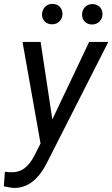

<svg xmlns="http://www.w3.org/2000/svg" viewBox="-62 -742 572 978"><path d="M205.1 -722.2Q227.5 -722.2 241.9 -707.8Q256.3 -693.4 256.3 -670.4Q255.9 -647.9 240.7 -633.1Q225.6 -618.2 202.6 -618.2Q180.7 -618.2 166.3 -632.3Q151.9 -646.5 151.9 -668.5Q152.3 -691.4 167.2 -706.8Q182.1 -722.2 205.1 -722.2ZM408.7 -721.2Q431.2 -721.2 445.6 -707Q460 -692.9 460 -670.4Q460 -647.5 444.8 -632.3Q429.7 -617.2 406.7 -617.2Q384.8 -617.2 370.4 -631.1Q356 -645 356 -667.5Q356 -690.4 370.8 -705.8Q385.7 -721.2 408.7 -721.2ZM179.7 82Q114.7 215.3 11.2 215.3Q-4.4 215.3 -42.5 207L-37.1 132.8L-14.2 135.3Q31.2 137.7 61 116.2Q90.8 94.7 113.3 50.3L144.5 -11.2L52.7 -528.3H145L204.6 -133.8L392.1 -528.3H489.7Z"/></svg>

Font: Mardoto
Style: Italic
Weight: 400
Italic angle: -12°
Designer: Christian Robertson, Vahan Hovhannisyan
Foundry: Google
Version: Version 1.000